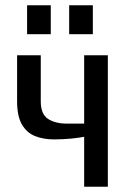

<svg xmlns="http://www.w3.org/2000/svg" viewBox="-20 -710 495 730"><path d="M300 0V-190Q281 -186 250 -183Q219 -180 185 -180Q145 -180 113.5 -192.5Q82 -205 63.5 -236.5Q45 -268 45 -325V-500H135V-325Q135 -276 162.5 -258Q190 -240 235 -240H300V-500H390V0ZM243 -580V-690H333V-580ZM83 -580V-690H173V-580Z"/></svg>

Font: Cuprum
Style: Regular
Weight: 400
Designer: Jovanny Lemonad
Foundry: Jovanny Lemonad
Version: Version 3.000